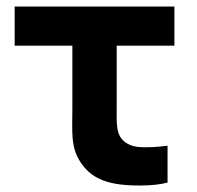

<svg xmlns="http://www.w3.org/2000/svg" viewBox="-20 -560 605 589"><path d="M336 4C376 11 452 12 494 0V-113C465 -109 432 -107 406 -109C385 -111 362 -119 349 -140C336 -161 338 -193 338 -237V-420H515V-540H25V-420H202V-229C202 -156 196 -111 226 -64C257 -16 298 -3 336 4Z"/></svg>

Font: Eudonet ExtraBold
Style: Regular
Weight: 800
Designer: Mikhail Sharanda
Foundry: Mikhail Sharanda
Version: Version 4.503;Glyphs 3.1.2 (3151)